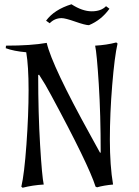

<svg xmlns="http://www.w3.org/2000/svg" viewBox="-20 -865 652 900"><path d="M510 0Q466 4 435 13L428 10Q395 -94 219 -420Q192 -471 163 -515L159 -513Q159 -334 168 -185Q177 -36 185 0Q133 3 86 15L80 10Q94 -49 104 -188.5Q114 -328 114 -442Q114 -556 103 -620Q45 -625 7 -639L8 -651Q125 -651 199 -664Q224 -556 405 -229L449 -149L452 -150Q452 -328 443 -471Q434 -614 426 -651Q480 -654 525 -666L531 -661Q517 -600 506 -466.5Q495 -333 495 -210.5Q495 -88 510 0ZM315 -845Q366 -812 410 -812Q454 -812 477 -836L493 -824Q455 -771 397 -747Q380 -747 333 -763.5Q286 -780 269 -780Q236 -780 213 -756L196 -768Q234 -820 315 -845Z"/></svg>

Font: Almendra
Style: Italic
Weight: 400
Italic angle: -12°
Designer: Ana Sanfelippo
Foundry: Ana Sanfelippo
Version: Version 1.004